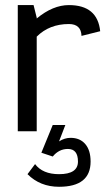

<svg xmlns="http://www.w3.org/2000/svg" viewBox="-20 -508 431 743"><path d="M246.6 -488.3Q357.4 -488.3 367.7 -387.2L295.4 -369.1Q293.9 -415 246.6 -415Q170.9 -415 122.1 -366.2V0H48.8V-488.3H109.9L122.1 -439.5V-436.5Q184.6 -488.3 246.6 -488.3ZM232.9 -24.4 208.5 39.1Q230.5 25.4 252.9 25.4Q289.6 25.4 310.1 49.6Q330.6 73.7 330.6 117.2Q330.6 214.8 208.5 214.8Q135.3 214.8 86.4 166L115.7 127Q145 166 208.5 166Q281.7 166 281.7 117.2Q281.7 68.4 242.7 68.4Q208 68.4 184.1 97.7L140.1 83L184.1 -24.4Z"/></svg>

Font: Sanitrixie
Style: Regular
Weight: 400
Designer: Jayvee D. Enaguas (Grand Chaos)
Version: Version 1.1 - 6/9/2013